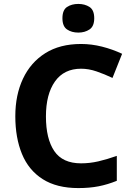

<svg xmlns="http://www.w3.org/2000/svg" viewBox="-20 -948 677 978"><path d="M393 -598Q306 -598 260 -533Q214 -468 214 -355Q214 -241 256.5 -178.5Q299 -116 393 -116Q437 -116 480.5 -126Q524 -136 575 -154V-27Q528 -8 482 1Q436 10 379 10Q269 10 197.5 -35.5Q126 -81 92 -163.5Q58 -246 58 -356Q58 -464 97 -547Q136 -630 210.5 -677Q285 -724 393 -724Q446 -724 499.5 -710.5Q553 -697 602 -674L553 -551Q513 -570 472.5 -584Q432 -598 393 -598ZM379 -928Q412 -928 436 -912.5Q460 -897 460 -855Q460 -814 436 -798Q412 -782 379 -782Q345 -782 321.5 -798Q298 -814 298 -855Q298 -897 321.5 -912.5Q345 -928 379 -928Z"/></svg>

Font: Noto Sans IKEA
Style: Bold
Weight: 600
Designer: Monotype Design Team
Foundry: Monotype Imaging Inc.
Version: Version 2.001